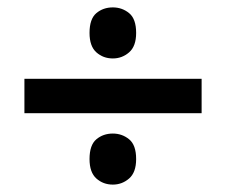

<svg xmlns="http://www.w3.org/2000/svg" viewBox="-20 -612 612 519"><path d="M46 -306V-399H525V-306ZM285 -113Q259 -113 240.5 -129.5Q222 -146 222 -182Q222 -220 240.5 -235.5Q259 -251 285 -251Q310 -251 329 -235.5Q348 -220 348 -182Q348 -146 329 -129.5Q310 -113 285 -113ZM285 -454Q259 -454 240.5 -470.5Q222 -487 222 -523Q222 -561 240.5 -576.5Q259 -592 285 -592Q310 -592 329 -576.5Q348 -561 348 -523Q348 -487 329 -470.5Q310 -454 285 -454Z"/></svg>

Font: Noto Sans Cham SemiBold
Style: Regular
Weight: 600
Version: Version 2.002